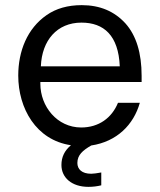

<svg xmlns="http://www.w3.org/2000/svg" viewBox="-20 -561 623 747"><path d="M531 -242V-266C531 -355 510 -423 468 -470C425 -517 369 -541 298 -541C244 -541 198 -528 161 -502C86 -450 51 -362 51 -267C51 -140 120 -16 256 4C231 25 219 50 219 81C219 130 259 166 324 166C341 166 358 164 374 160V110C357 113 344 115 335 115C298 115 281 97 281 73C281 42 302 24 335 5C435 -10 500 -76 524 -161H439C415 -102 364 -65 296 -65C202 -65 137 -147 137 -235V-242ZM297 -473C384 -473 441 -423 446 -303H139C143 -404 202 -473 297 -473Z"/></svg>

Font: Be Vietnam
Style: Regular
Weight: 400
Designer: Gabriel Lam
Foundry: TypeRant
Version: Version 4.000